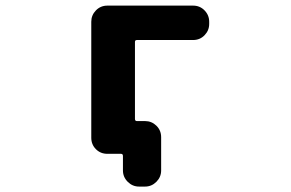

<svg xmlns="http://www.w3.org/2000/svg" viewBox="-20 -568 1040 687"><path d="M477.5 99.6Q454.1 99.6 437 82.5Q419.9 65.4 419.9 42V-9.8Q419.9 -17.6 413.1 -17.6H364.3Q339.8 -17.6 323.2 -34.2Q306.6 -50.8 306.6 -75.2V-490.2Q306.6 -513.7 323.2 -530.8Q339.8 -547.9 364.3 -547.9H670.9Q695.3 -547.9 711.9 -530.8Q728.5 -513.7 728.5 -490.2V-482.4Q728.5 -459 711.9 -441.9Q695.3 -424.8 670.9 -424.8H469.7Q462.9 -424.8 462.9 -418V-142.6Q462.9 -134.8 469.7 -134.8H499Q522.5 -134.8 539.6 -118.2Q556.6 -101.6 556.6 -77.1V42Q556.6 65.4 539.6 82.5Q522.5 99.6 499 99.6Z"/></svg>

Font: Rounded Mgen+ 2m bold
Style: Bold
Weight: 700
Designer: [Source Han Sans]
Ryoko NISHIZUKA  (kana & ideographs); Paul D. Hunt (Latin, Greek & Cyrillic); Wenlong ZHANG  (bopomofo
Version: Version 1.059.20150602